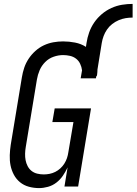

<svg xmlns="http://www.w3.org/2000/svg" viewBox="-20 -955 699 983"><path d="M180 8Q153 8 127.5 1Q102 -6 82.5 -22Q63 -38 51 -60.5Q39 -83 34 -108Q29 -133 30 -160.5Q31 -188 35 -214L92 -559Q96 -584 104 -608Q112 -632 126.5 -654Q141 -676 161 -694Q181 -712 204.5 -723Q228 -734 253 -738.5Q278 -743 303 -743Q334 -743 364.5 -737Q395 -731 420 -715L423 -735Q427 -762 436.5 -789Q446 -816 462.5 -840Q479 -864 501.5 -883Q524 -902 550.5 -914Q577 -926 604.5 -930.5Q632 -935 659 -935V-865Q641 -865 623 -862Q605 -859 587.5 -851.5Q570 -844 554.5 -832Q539 -820 528 -804Q517 -788 510.5 -770.5Q504 -753 501 -735L479 -599Q479 -593 478.5 -586Q478 -579 477 -572Q476 -570 476 -568Q476 -566 475 -565H473L471 -554H393L400 -595Q398 -612 390.5 -628Q383 -644 369.5 -654.5Q356 -665 338.5 -669Q321 -673 303 -673Q279 -673 254.5 -664.5Q230 -656 211.5 -637.5Q193 -619 183 -595.5Q173 -572 169 -548L112 -203Q109 -186 108.5 -168.5Q108 -151 111 -135Q114 -119 121.5 -104.5Q129 -90 141.5 -80Q154 -70 170.5 -66Q187 -62 204 -62Q219 -62 234 -65Q249 -68 263 -75Q277 -82 289 -93Q301 -104 309.5 -117.5Q318 -131 323 -146Q328 -161 330 -176L356 -330H248L260 -400H446L380 0H310L326 -98Q316 -76 302 -55.5Q288 -35 268.5 -20Q249 -5 225.5 1.5Q202 8 180 8Z"/></svg>

Font: Iosevka Curly Oblique
Style: Regular
Weight: 400
Italic angle: -9°
Monospace: yes
Designer: Belleve Invis
Foundry: Belleve Invis
Version: Version 11.1.0; ttfautohint (v1.8.3)